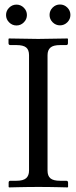

<svg xmlns="http://www.w3.org/2000/svg" viewBox="-20 -814 333 836"><path d="M209.2 -717Q195.8 -730.5 195.8 -749Q195.8 -767.6 209.2 -781Q222.7 -794.4 241.2 -794.4Q259.8 -794.4 273.2 -781Q286.6 -767.6 286.6 -749Q286.6 -730.5 273.2 -717Q259.8 -703.6 241.2 -703.6Q222.7 -703.6 209.2 -717ZM19.8 -716.6Q6.3 -730 6.3 -748.5Q6.3 -767.1 19.8 -780.5Q33.2 -793.9 51.8 -793.9Q70.3 -793.9 83.7 -780.5Q97.2 -767.1 97.2 -748.5Q97.2 -730 83.7 -716.6Q70.3 -703.1 51.8 -703.1Q33.2 -703.1 19.8 -716.6ZM187 -573.7V-71.3Q187 -47.9 199.7 -37.4Q212.4 -26.9 241.7 -26.9H268.1Q276.4 -26.9 276.4 -18.6V0L274.4 2Q257.3 1.5 232.9 1Q208.5 0.5 189 0.2Q169.4 0 147.5 0Q125.5 0 105.7 0.2Q85.9 0.5 61.5 1Q37.1 1.5 19.5 2L17.6 0V-18.6Q17.6 -26.9 25.4 -26.9H51.8Q81.1 -26.9 93.8 -38.1Q106.4 -49.3 106.4 -71.3V-573.7Q106.4 -597.2 93.8 -607.4Q81.1 -617.7 51.8 -617.7H25.4Q17.1 -617.7 17.1 -626V-644.5L19 -646.5L146.5 -644.5L273.9 -646.5L275.9 -644.5V-626Q275.9 -617.7 268.1 -617.7H241.7Q211.9 -617.7 199.5 -606.7Q187 -595.7 187 -573.7Z"/></svg>

Font: Libertinage
Style: l
Weight: 400
Designer: OSP
Foundry: OSP
Version: Version 1.0; 2008; OFL relea